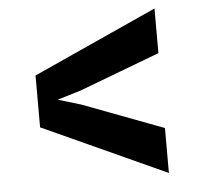

<svg xmlns="http://www.w3.org/2000/svg" viewBox="-45 -624 691 664"><g transform="rotate(-5 300.0 -291.5)"><path d="M234 -268 154 -292 234 -316 515 -422V-577L85 -382V-202L515 -6V-162Z"/></g></svg>

Font: Kreadon
Style: Regular
Weight: 400
Designer: kohakuno
Foundry: StudioGnu
Version: Version 1.000;Glyphs 3.1.2 (3151)